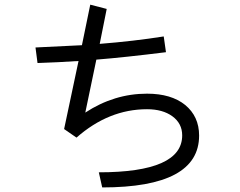

<svg xmlns="http://www.w3.org/2000/svg" viewBox="-20 -777 1040 832"><path d="M397.5 -518.6Q385.7 -460.9 349.6 -289.1Q474.6 -371.1 617.2 -371.1Q721.7 -371.1 782.2 -322.3Q842.8 -272.5 842.8 -189.5Q842.8 35.2 422.9 35.2Q418 13.7 408.2 -30.3Q769.5 -30.3 769.5 -190.4Q769.5 -242.2 726.6 -273.4Q684.6 -303.7 617.2 -303.7Q451.2 -303.7 311.5 -180.7Q293.9 -193.4 257.8 -217.8Q273.4 -292 320.3 -512.7Q232.4 -506.8 142.6 -503.9Q139.6 -526.4 133.8 -571.3Q303.7 -579.1 335 -581.1Q346.7 -639.6 371.1 -756.8Q388.7 -752 442.4 -738.3Q434.6 -700.2 412.1 -586.9Q559.6 -598.6 689.5 -619.1Q692.4 -596.7 699.2 -550.8Q518.6 -528.3 397.5 -518.6Z"/></svg>

Font: Gothic A1
Style: Regular
Weight: 400
Designer: HanYang I&C Co.,Ltd.
Version: Version 2.50